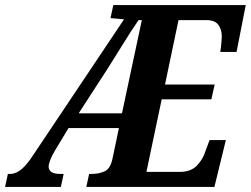

<svg xmlns="http://www.w3.org/2000/svg" viewBox="-56 -734 985 754"><path d="M-36 0 -25 -51H-16Q6 -51 28 -69Q50 -87 77 -129L431 -658L378 -663L389 -714H909L873 -530H809Q810 -534 811.5 -547.5Q813 -561 814 -574.5Q815 -588 815 -591Q815 -618 801.5 -636.5Q788 -655 755 -655H645L592 -402H787L774 -344H579L519 -59H651Q693 -59 717 -83.5Q741 -108 751 -141L767 -184H831L786 0H283L294 -51H305Q333 -51 355.5 -61.5Q378 -72 386 -112L411 -231H213L160 -143Q147 -121 141 -105Q135 -89 135 -80Q135 -51 180 -51H194L183 0ZM253 -289H423L501 -655H488Q457 -610 428 -562.5Q399 -515 369 -468Z"/></svg>

Font: Noto Serif Condensed
Style: Bold Italic
Weight: 700
Width: 3
Italic angle: -12°
Designer: Monotype Design Team
Foundry: Monotype Imaging Inc.
Version: Version 2.014